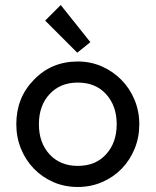

<svg xmlns="http://www.w3.org/2000/svg" viewBox="-20 -735 620 765"><path d="M115 -417Q185 -490 290 -490Q341 -490 385.5 -470.5Q430 -451 463.5 -417Q497 -383 516 -337.5Q535 -292 535 -240Q535 -188 516.5 -142.5Q498 -97 465 -63Q432 -29 387 -9.5Q342 10 290 10Q237 10 192.5 -9.5Q148 -29 115 -63Q82 -97 63.5 -142.5Q45 -188 45 -240Q45 -346 115 -417ZM290 -406Q220 -406 177.5 -360Q135 -314 135 -240Q135 -166 177.5 -120Q220 -74 290 -74Q361 -74 403 -120.5Q445 -167 445 -240Q445 -313 403 -359.5Q361 -406 290 -406ZM340 -567 288 -525 160 -653 222 -715Z"/></svg>

Font: Baumans
Style: Regular
Weight: 400
Designer: Henadij Zarechnjuk
Foundry: Cyreal (www.cyreal.org)
Version: Version 001.002